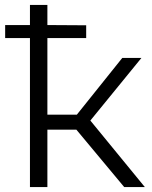

<svg xmlns="http://www.w3.org/2000/svg" viewBox="-20 -762 621 782"><path d="M486 0 291 -234H173V0H102V-607H1V-660H102V-742H173V-660L331 -659V-607H173V-295H293L478 -526H556L348 -271L570 0Z"/></svg>

Font: Montserrat
Style: Regular
Weight: 400
Designer: Julieta Ulanovsky
Foundry: Julieta Ulanovsky
Version: Version 9.000; ttfautohint (v1.8.4.7-5d5b)